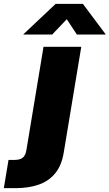

<svg xmlns="http://www.w3.org/2000/svg" viewBox="-136 -772 568 996"><path d="M89.8 -529.3H285.6L194.8 18.6Q184.1 85 151.4 125.7Q118.7 166.5 66.2 185.3Q13.7 204.1 -56.6 204.1H-116.2L-91.8 57.6H-61.5Q-31.7 57.6 -17.6 45.7Q-3.4 33.7 1 6.3ZM134.8 -592.8H-14.6L-14.2 -594.7L152.8 -752H293.9L411.6 -594.7V-592.8H262.7L210.4 -672.4Z"/></svg>

Font: Inter 24pt Black
Style: Italic
Weight: 900
Italic angle: -9.3988°
Designer: Rasmus Andersson
Foundry: rsms
Version: Version 4.001;git-66647c0bb